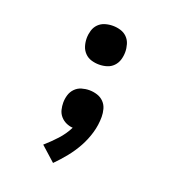

<svg xmlns="http://www.w3.org/2000/svg" viewBox="-135 -644 869 955"><g transform="rotate(20 300.0 -166.5)"><path d="M300 -333Q279 -333 259 -339Q239 -345 224.5 -360Q210 -375 204 -395Q198 -415 198 -436Q198 -456 204 -476.5Q210 -497 224.5 -511.5Q239 -526 259 -532Q279 -538 300 -538Q321 -538 341 -532Q361 -526 375.5 -511.5Q390 -497 396 -476.5Q402 -456 402 -436Q402 -415 396 -395Q390 -375 375.5 -360Q361 -345 341 -339Q321 -333 300 -333ZM253 205 176 136Q208 108 237 76.5Q266 45 285 7Q267 6 249.5 -2Q232 -10 219.5 -24.5Q207 -39 202.5 -57.5Q198 -76 198 -94Q198 -115 204 -135Q210 -155 224.5 -170Q239 -185 259 -191Q279 -197 300 -197Q321 -197 341.5 -190.5Q362 -184 376.5 -169Q391 -154 396.5 -133.5Q402 -113 402 -93Q402 -50 390 -8.5Q378 33 357.5 70.5Q337 108 310 141.5Q283 175 253 205Z"/></g></svg>

Font: Iosevka Curly Slab XBdEx
Style: Regular
Weight: 800
Width: 7
Monospace: yes
Designer: Belleve Invis
Foundry: Belleve Invis
Version: Version 11.0.0; ttfautohint (v1.8.3)